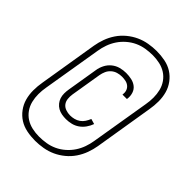

<svg xmlns="http://www.w3.org/2000/svg" viewBox="-235 -875 1071 1071"><g transform="rotate(45 300.0 -340.0)"><path d="M237 77Q203 77 170.5 70.5Q138 64 112 47.5Q86 31 67 5.5Q48 -20 39.5 -50.5Q31 -81 31 -114.5Q31 -148 37 -182L94 -530Q99 -560 110 -590.5Q121 -621 139.5 -648.5Q158 -676 184 -697.5Q210 -719 239.5 -732.5Q269 -746 301 -751.5Q333 -757 363 -757Q397 -757 429.5 -750.5Q462 -744 488 -727.5Q514 -711 533 -685.5Q552 -660 560.5 -629.5Q569 -599 569 -565.5Q569 -532 563 -498L506 -150Q501 -120 490 -89.5Q479 -59 460.5 -31.5Q442 -4 416 17.5Q390 39 360.5 52.5Q331 66 299 71.5Q267 77 237 77ZM236 45Q263 45 291 40.5Q319 36 345 24Q371 12 393.5 -7.5Q416 -27 432 -51Q448 -75 457.5 -102Q467 -129 471 -155L529 -504Q534 -532 534 -560Q534 -588 527.5 -614.5Q521 -641 505.5 -663Q490 -685 468 -699Q446 -713 419 -719Q392 -725 364 -725Q337 -725 309 -720.5Q281 -716 255 -704Q229 -692 206.5 -672.5Q184 -653 168 -629Q152 -605 142.5 -578Q133 -551 129 -525L71 -176Q66 -148 66 -120Q66 -92 72.5 -65.5Q79 -39 94.5 -17Q110 5 132 19Q154 33 181 39Q208 45 236 45ZM273 -130Q256 -130 239.5 -133Q223 -136 209 -144Q195 -152 185 -164.5Q175 -177 170 -192Q165 -207 165 -224.5Q165 -242 168 -259L198 -441Q201 -463 212 -485Q223 -507 242 -522.5Q261 -538 284 -544Q307 -550 329 -550Q351 -550 372 -545.5Q393 -541 409 -528.5Q425 -516 431.5 -495.5Q438 -475 435 -453L434 -450H399L400 -452Q402 -468 397.5 -481.5Q393 -495 382 -504Q371 -513 356.5 -516Q342 -519 327 -519Q310 -519 293 -514Q276 -509 262.5 -497Q249 -485 242 -469Q235 -453 232 -436L202 -254Q199 -235 201 -217Q203 -199 213 -186Q223 -173 240 -167Q257 -161 275 -161Q290 -161 306 -165Q322 -169 335.5 -178.5Q349 -188 358 -202Q367 -216 373 -231L404 -222Q397 -202 384 -183.5Q371 -165 353 -152.5Q335 -140 314 -135Q293 -130 273 -130Z"/></g></svg>

Font: Iosevka Extralight Extended
Style: Italic
Weight: 200
Width: 7
Italic angle: -9°
Monospace: yes
Designer: Belleve Invis
Foundry: Belleve Invis
Version: Version 32.5.0; ttfautohint (v1.8.4)